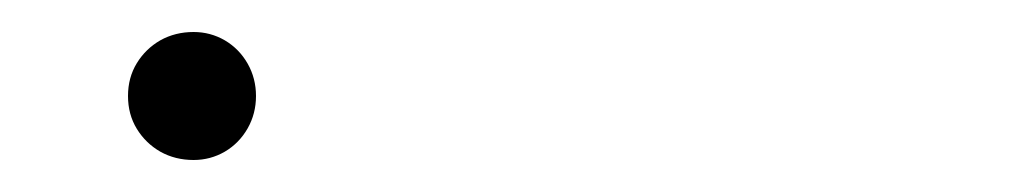

<svg xmlns="http://www.w3.org/2000/svg" viewBox="-20 -375 640 120"><path d="M101 -275Q89.5 -275 80.2 -280.2Q71 -285.5 65.5 -294.5Q60 -303.5 60 -315Q60 -326.5 65.5 -335.5Q71 -344.5 80.2 -349.8Q89.5 -355 101 -355Q111.5 -355 120.5 -349.8Q129.5 -344.5 134.8 -335.2Q140 -326 140 -315Q140 -304 134.8 -294.8Q129.5 -285.5 120.5 -280.2Q111.5 -275 101 -275Z"/></svg>

Font: Hauora
Style: Regular
Weight: 400
Designer: Wayne Shih
Foundry: WCYS
Version: Version 1.001